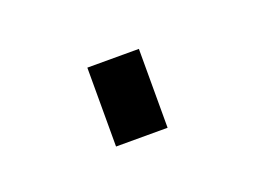

<svg xmlns="http://www.w3.org/2000/svg" viewBox="-35 -420 319 231"><g transform="rotate(-20 124.0 -304.5)"><path d="M85 -254H151V-355H85Z"/></g></svg>

Font: TitilliumText22L
Style: 250 wt
Weight: 300
Designer: Campivisivi
Foundry: Campivisivi
Version: 1.000